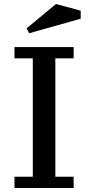

<svg xmlns="http://www.w3.org/2000/svg" viewBox="-20 -934 438 954"><path d="M346 0H52V-56H143V-644H52V-700H346V-644H255V-56H346ZM258 -914 381 -881V-841L125 -769L112 -793Z"/></svg>

Font: PT Serif Caption
Style: Regular
Weight: 400
Designer: A.Korolkova, O.Umpeleva, V.Yefimov
Foundry: ParaType Ltd
Version: Version 1.000W OFL